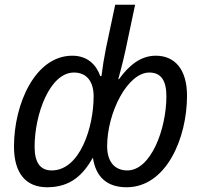

<svg xmlns="http://www.w3.org/2000/svg" viewBox="-20 -780 848 810"><path d="M179 10C280 10 332 -45 372 -115C384 -32 433 10 514 10C682 10 769 -198 769 -376C769 -487 718 -545 637 -545C573 -545 523 -503 482 -446H479C482 -457 497 -511 509 -566L550 -760H466L427 -576C419 -536 413 -499 408 -459H403C386 -507 349 -545 285 -545C128 -545 39 -341 39 -162C39 -48 90 10 179 10ZM517 -61C463 -61 432 -99 432 -163C432 -305 518 -474 610 -474C658 -474 682 -442 682 -374C682 -236 617 -61 517 -61ZM198 -61C150 -61 126 -94 126 -161C126 -298 190 -474 292 -474C348 -474 375 -433 375 -374C375 -242 317 -61 198 -61Z"/></svg>

Font: Noto Sans SemiCondensed
Style: Italic
Weight: 400
Width: 4
Italic angle: -12°
Designer: Monotype Design Team
Foundry: Monotype Imaging Inc.
Version: Version 2.013